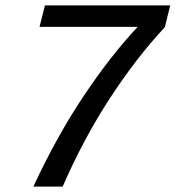

<svg xmlns="http://www.w3.org/2000/svg" viewBox="-20 -694 653 714"><path d="M213 0H104Q192 -189 292.5 -339Q393 -489 492 -594H127L147 -674H613L593 -593Q485 -477 387 -326Q289 -175 213 0Z"/></svg>

Font: CST
Style: Italic
Weight: 400
Italic angle: -14°
Version: Version 1.00